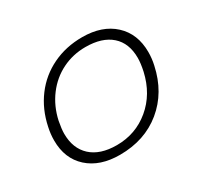

<svg xmlns="http://www.w3.org/2000/svg" viewBox="-113 -645 853 810"><g transform="rotate(-30 313.5 -240.0)"><path d="M48 -176Q48 -208 55 -239Q71 -316 114.5 -374Q158 -432 223.5 -463.5Q289 -495 368 -495Q465 -495 522 -442.5Q579 -390 579 -301Q579 -270 572 -239Q547 -122 463.5 -53.5Q380 15 259 15Q162 15 105 -36.5Q48 -88 48 -176ZM520 -239Q528 -276 528 -302Q528 -374 484 -413Q440 -452 359 -452Q298 -452 245.5 -426Q193 -400 156.5 -351.5Q120 -303 106 -239Q99 -202 99 -180Q99 -108 143 -67.5Q187 -27 268 -27Q360 -27 429 -84.5Q498 -142 520 -239Z"/></g></svg>

Font: Prompt ExtraLight
Style: Italic
Weight: 275
Italic angle: -12°
Designer: Katatrad Team
Foundry: CadsonDemak
Version: Version 1.000